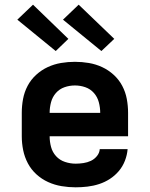

<svg xmlns="http://www.w3.org/2000/svg" viewBox="-20 -792 640 820"><path d="M303 8Q273 8 243 3Q213 -2 185.5 -14.5Q158 -27 135.5 -47.5Q113 -68 99 -94.5Q85 -121 79 -150.5Q73 -180 73 -210V-310Q73 -340 78.5 -369.5Q84 -399 98 -425.5Q112 -452 134.5 -472.5Q157 -493 184 -505.5Q211 -518 240.5 -523Q270 -528 300 -528Q330 -528 359.5 -523Q389 -518 416 -505.5Q443 -493 465.5 -472.5Q488 -452 502 -425.5Q516 -399 521.5 -369.5Q527 -340 527 -310V-210H192Q192 -187 198 -164.5Q204 -142 219.5 -125Q235 -108 257.5 -100.5Q280 -93 303 -93Q319 -93 336 -95.5Q353 -98 368 -105Q383 -112 394 -125.5Q405 -139 406 -155H525Q523 -130 513.5 -105.5Q504 -81 487.5 -61.5Q471 -42 449.5 -28Q428 -14 403.5 -6Q379 2 353.5 5Q328 8 303 8ZM192 -310H408Q408 -333 402 -355.5Q396 -378 381 -395Q366 -412 344.5 -419.5Q323 -427 300 -427Q277 -427 255.5 -419.5Q234 -412 219 -395Q204 -378 198 -355.5Q192 -333 192 -310ZM413 -574 249 -708 316 -772 468 -626ZM218 -574 54 -708 121 -772 272 -626Z"/></svg>

Font: Iosevka Book
Style: Bold
Weight: 700
Designer: Belleve Invis
Foundry: Belleve Invis
Version: Version 28.0.7; ttfautohint (v1.8.3)